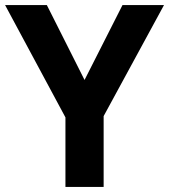

<svg xmlns="http://www.w3.org/2000/svg" viewBox="-20 -734 664 754"><path d="M312 -420 461 -714H624L387 -278V0H237V-273L0 -714H164Z"/></svg>

Font: Noto Sans Bengali UI
Style: Bold
Weight: 700
Designer: Jelle Bosma - Monotype Design Team
Foundry: Monotype Imaging Inc.
Version: Version 2.003; ttfautohint (v1.8.4.7-5d5b)